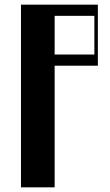

<svg xmlns="http://www.w3.org/2000/svg" viewBox="-20 -804 470 824"><path d="M70 -784H400V-522H214.5V0H70ZM385 -570V-736H214.5V-570Z"/></svg>

Font: Facade Sud
Style: Regular
Weight: 100
Designer: Éléonore Fines
Foundry: Velvetyne Type Foundry
Version: Version 1.001;Glyphs 3.2 (3202)